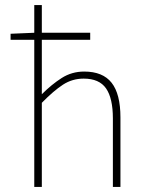

<svg xmlns="http://www.w3.org/2000/svg" viewBox="-20 -742 562 762"><path d="M116 0V-722H146V-476V-368Q185 -407 225 -432.5Q265 -458 314 -458Q388 -458 423 -413.5Q458 -369 458 -276V0H428V-272Q428 -352 401 -391Q374 -430 312 -430Q267 -430 230 -406Q193 -382 146 -334V0ZM22 -584V-608L116 -612H338V-584Z"/></svg>

Font: Source Sans 3
Style: Regular
Weight: 200
Designer: Paul D. Hunt
Foundry: Adobe
Version: Version 3.046;hotconv 1.0.118;makeotfexe 2.5.65603